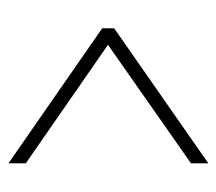

<svg xmlns="http://www.w3.org/2000/svg" viewBox="-50 -590 524 465"><g transform="rotate(90 212.5 -358.0)"><path d="M376 -116 49 -343V-372L376 -600V-558L89 -357L376 -158Z"/></g></svg>

Font: Noto Serif Myanmar ExtraCondensed ExtraLight
Style: Regular
Weight: 200
Width: 2
Designer: Ben Mitchell and the Monotype Design Team
Foundry: Monotype Imaging Inc.
Version: Version 2.106; ttfautohint (v1.8.4.7-5d5b)